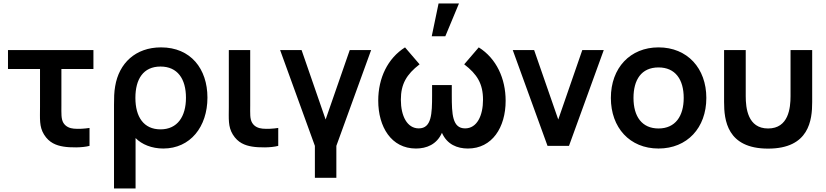

<svg xmlns="http://www.w3.org/2000/svg" viewBox="-20 -822 4657 1082"><path d="M337 4C375 10.5 444 11 484.5 0V-101C455.5 -96.5 422.5 -94.5 396 -97C373 -99 350.5 -108 337 -130C324 -152.5 326 -183 326 -227.5V-433H506.5V-540H25V-433H205.5V-220.5C205.5 -152 200.5 -109 228 -64C257 -17 297.5 -2.5 337 4Z M744 240V-44C779 -8 835.5 15 900 15C1052.5 15 1149 -107.5 1149 -272C1149 -434 1055 -555 887.5 -555C743.5 -555 650.5 -465.5 629 -336C623 -303 622.5 -268 622.5 -232V240ZM884.5 -93C790 -93 743 -163 743 -270.5C743 -375.5 787 -447 884.5 -447C980.5 -447 1028 -377.5 1028 -271C1028 -166 980.5 -93 884.5 -93Z M1400.5 4C1439 10.5 1508 11 1548 0V-101C1519.5 -96.5 1486.5 -94.5 1460 -97C1437 -99 1414 -108 1401 -130C1387.5 -152.5 1390 -183 1390 -227.5V-540H1269.5V-220.5C1269.5 -152 1264.5 -109 1292 -64C1321 -17 1361 -2.5 1400.5 4Z M1875.5 180V0L2071.5 -540H1951L1815 -148.5L1679.5 -540H1558.5L1754.5 0V180Z M2451.5 -802.5 2413 -617.5H2489.5L2566.5 -802.5ZM2596 -459.5C2668.5 -404 2702 -350.5 2702 -260C2702 -171 2668.5 -98.5 2601 -98.5C2529 -98.5 2526 -179.5 2526 -285V-342.5H2415V-285C2415 -181.5 2412.5 -98.5 2340 -98.5C2274.5 -98.5 2239 -168 2239 -260C2239 -348 2270.5 -402.5 2344.5 -459.5L2262.5 -555C2165 -493.5 2111.5 -382.5 2111.5 -255C2111.5 -107 2185 15 2324 15C2384 15 2441.5 -8 2470.5 -73.5C2499.5 -8 2556.5 15 2617 15C2753.5 15 2829.5 -104 2829.5 -254C2829.5 -379.5 2777.5 -492.5 2678 -555Z M3186.5 0 3382.5 -540H3261.5L3126 -148.5L2990 -540H2869.5L3065.5 0Z M3691 15C3852.5 15 3960.5 -101.5 3960.5 -270C3960.5 -437 3854 -555 3691 -555C3531.5 -555 3422.5 -439.5 3422.5 -270C3422.5 -103 3528.5 15 3691 15ZM3691 -98C3598 -98 3550 -165 3550 -270C3550 -372 3594 -442 3691 -442C3785.5 -442 3833 -374.5 3833 -270C3833 -168.5 3786.5 -98 3691 -98Z M4060.5 -247C4060.5 -146 4076.5 15.5 4308.5 15.5C4540.5 15.5 4557 -146 4557 -247V-540H4435V-280C4435 -213.5 4424 -98 4308.5 -98C4193.5 -98 4182.5 -213.5 4182.5 -280V-540H4060.5Z"/></svg>

Font: Hauora
Style: Bold
Weight: 700
Designer: Wayne Shih
Foundry: WCYS
Version: Version 1.001;hotconv 1.0.109;makeotfexe 2.5.65596